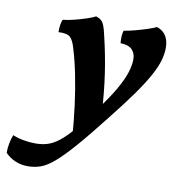

<svg xmlns="http://www.w3.org/2000/svg" viewBox="-202 -540 795 861"><g transform="rotate(10 195.0 -109.5)"><path d="M166.8 -467Q181.2 -462.5 189.7 -455.3Q198.2 -448.1 204.2 -433.8Q210.2 -419.5 216.1 -392.4Q237.8 -302.9 249.9 -218.8Q262 -134.6 266.6 -49.1L156 90.1Q149.9 9.3 140.6 -61.3Q131.2 -131.9 118.9 -193.4Q106.6 -254.9 90.4 -308.2Q80.4 -343.7 66.1 -356.9Q51.7 -370.2 12.7 -368.2Q12.2 -384.9 14.3 -399.4Q16.3 -413.8 21.3 -426Q43.6 -428 71.4 -435Q99.3 -442 125.4 -450.5Q151.6 -459 166.8 -467ZM443.8 -467.5Q472.4 -458 485.6 -436Q498.9 -414 498.9 -381.7Q498.9 -355.4 490.3 -324.7Q481.6 -294 459.7 -253.7Q437.8 -213.5 399.4 -159.2Q360.9 -105 301.8 -30.6Q230.9 60.1 182.8 115.2Q134.8 170.3 100.8 199.4Q66.9 228.4 39.2 238.2Q11.6 248 -19.1 248Q-48.4 248 -74.5 237.5Q-100.7 226.9 -122.2 205.2Q-122.7 185.6 -118.4 162.5Q-114 139.4 -106.9 122.2Q-83.3 131.8 -56.1 136.6Q-28.8 141.4 -2.7 141.4Q26.1 141.4 51.1 133.9Q76 126.5 102.8 105.8Q129.6 85.2 163.3 46Q196.9 6.8 243.8 -57.2Q290.6 -120 316.9 -166Q343.2 -212 353.9 -246.2Q364.5 -280.4 364.5 -305.8Q364.5 -333.6 348.1 -350.2Q331.6 -366.8 295.5 -367.7Q291.7 -398.3 298.9 -425Q321.6 -428.5 349.7 -436Q377.8 -443.4 403.7 -451.9Q429.6 -460.4 443.8 -467.5Z"/></g></svg>

Font: Vollkorn
Style: Italic
Weight: 400
Italic angle: -11°
Designer: Friedrich Althausen
Foundry: Friedrich Althausen
Version: Version 5.001